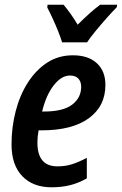

<svg xmlns="http://www.w3.org/2000/svg" viewBox="-20 -786 518 816"><path d="M199 10Q120 10 74.5 -37.5Q29 -85 29 -172Q29 -245 46.5 -313Q64 -381 98 -434.5Q132 -488 180 -519.5Q228 -551 290 -551Q355 -551 391.5 -517.5Q428 -484 428 -425Q428 -335 357.5 -283.5Q287 -232 156 -232H144Q139 -206 139 -180Q139 -79 224 -79Q257 -79 284.5 -87.5Q312 -96 349 -115V-28Q314 -8 278 1Q242 10 199 10ZM166 -312Q249 -312 287 -341.5Q325 -371 325 -417Q325 -439 313 -452Q301 -465 277 -465Q241 -465 208.5 -423.5Q176 -382 159 -312ZM244 -606Q238 -626 227 -653.5Q216 -681 203.5 -708Q191 -735 181 -754L182 -766H250Q262 -752 278 -730Q294 -708 310 -681Q336 -707 360 -728.5Q384 -750 406 -766H478L476 -755Q459 -738 434.5 -710.5Q410 -683 386.5 -654.5Q363 -626 350 -606Z"/></svg>

Font: Noto Sans Condensed SemiBold
Style: Italic
Weight: 600
Width: 3
Italic angle: -12°
Designer: Monotype Design Team
Foundry: Monotype Imaging Inc.
Version: Version 2.013; ttfautohint (v1.8.4.7-5d5b)